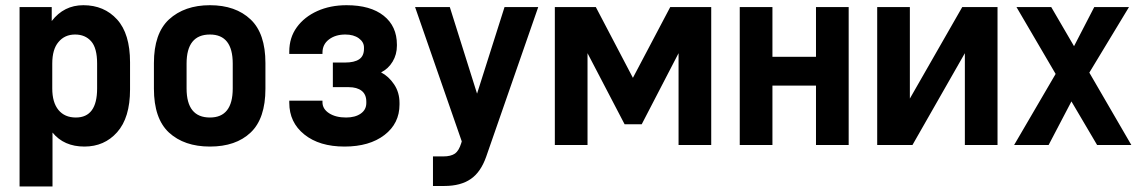

<svg xmlns="http://www.w3.org/2000/svg" viewBox="-20 -546 4289 723"><path d="M53.7 -519.5H174.8V-466.8Q220.7 -526.4 293.9 -526.4Q372.1 -526.4 420.9 -472.7Q469.7 -418.9 469.7 -311.5V-209Q469.7 -102.5 420.9 -47.9Q373 5.9 297.9 5.9Q220.7 5.9 177.7 -46.9V156.2H53.7ZM345.7 -212.9V-306.6Q345.7 -365.2 323.2 -390.6Q300.8 -416 262.7 -416Q223.6 -416 200.2 -387.7Q176.8 -360.4 176.8 -306.6V-212.9Q176.8 -160.2 200.2 -131.8Q223.6 -103.5 265.6 -103.5Q345.7 -103.5 345.7 -212.9Z M616.2 -46.9Q559.6 -99.6 559.6 -211.9V-308.6Q559.6 -419.9 616.2 -472.7Q674.8 -526.4 770.5 -526.4Q867.2 -526.4 923.8 -472.7Q979.5 -419.9 979.5 -308.6V-211.9Q979.5 -99.6 923.8 -46.9Q868.2 5.9 770.5 5.9Q673.8 5.9 616.2 -46.9ZM856.4 -212.9V-306.6Q856.4 -416 770.5 -416Q682.6 -416 682.6 -306.6V-212.9Q682.6 -103.5 770.5 -103.5Q856.4 -103.5 856.4 -212.9Z M1069.3 -167H1194.3V-161.1Q1194.3 -135.7 1219.2 -119.6Q1244.1 -103.5 1283.2 -103.5Q1317.4 -103.5 1338.4 -118.2Q1359.4 -132.8 1359.4 -158.2V-163.1Q1359.4 -190.4 1341.8 -204.1Q1324.2 -217.8 1293 -217.8H1233.4V-310.5H1279.3Q1314.5 -310.5 1332.5 -322.8Q1350.6 -335 1350.6 -362.3V-367.2Q1350.6 -387.7 1331.1 -401.9Q1311.5 -416 1280.3 -416Q1243.2 -416 1218.8 -397.5Q1194.3 -378.9 1194.3 -347.7V-342.8H1069.3V-351.6Q1069.3 -404.3 1097.7 -443.4Q1126 -482.4 1174.8 -504.4Q1223.6 -526.4 1285.2 -526.4Q1375 -526.4 1424.8 -486.8Q1474.6 -447.3 1474.6 -377.9V-374Q1474.6 -340.8 1458.5 -314Q1442.4 -287.1 1415 -273.4Q1443.4 -258.8 1463.9 -228.5Q1484.4 -198.2 1484.4 -158.2V-152.3Q1484.4 -81.1 1427.7 -37.6Q1371.1 5.9 1277.3 5.9Q1182.6 5.9 1126 -39.6Q1069.3 -85 1069.3 -159.2Z M2006.8 -519.5 1810.5 44.9Q1790 102.5 1752.9 127.9Q1714.8 154.3 1653.3 154.3H1610.4V43H1649.4Q1677.7 43 1693.4 32.2Q1708 21.5 1716.8 -6.8L1718.8 -13.7L1543 -519.5H1673.8L1776.4 -193.4L1879.9 -519.5Z M2069.3 0V-519.5H2223.6L2363.3 -252.9L2503.9 -519.5H2658.2V0H2535.2V-345.7L2396.5 -78.1H2332L2192.4 -345.7V0Z M2765.6 -519.5H2888.7V-332H3052.7V-519.5H3175.8V0H3052.7V-223.6H2888.7V0H2765.6Z M3283.2 -519.5H3406.2V-174.8L3603.5 -519.5H3736.3V0H3613.3V-345.7L3416 0H3283.2Z M4111.3 0 4014.6 -164.1 3928.7 0H3798.8L3955.1 -267.6L3807.6 -519.5H3938.5L4024.4 -372.1L4100.6 -519.5H4231.4L4082 -272.5L4240.2 0Z"/></svg>

Font: Dinish
Style: Bold
Weight: 700
Designer: Bert Driehuis
Foundry: Playbeing
Version: Version 3.006; git-39231f3c-release